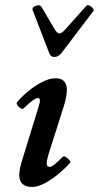

<svg xmlns="http://www.w3.org/2000/svg" viewBox="-20 -725 390 758"><path d="M107 13Q56 13 56 -34Q56 -46 59.5 -63Q63 -80 70 -101L130 -296Q138 -320 137.5 -329Q137 -338 129 -338Q122 -338 106.5 -326.5Q91 -315 73 -297Q69 -293 61.5 -297.5Q54 -302 49 -309Q44 -316 47 -321Q62 -340 88 -362Q114 -384 144 -400Q174 -416 199 -416Q244 -416 244 -370Q244 -345 232 -306L177 -133Q165 -97 164.5 -81.5Q164 -66 175 -66Q183 -66 195.5 -76Q208 -86 228 -106Q232 -110 240 -105Q248 -100 254 -93Q260 -86 257 -83Q240 -63 213.5 -40.5Q187 -18 158.5 -2.5Q130 13 107 13ZM194 -500Q180 -500 174 -516L109 -685Q106 -692 113 -697.5Q120 -703 129.5 -704Q139 -705 143 -699L196 -609Q206 -593 214 -593Q224 -593 238 -609L321 -702Q325 -707 333 -703Q341 -699 346.5 -692.5Q352 -686 349 -682L223 -516Q211 -500 194 -500Z"/></svg>

Font: Junicode SmExp
Style: Bold Italic
Weight: 700
Width: 6
Italic angle: -11°
Designer: Peter S. Baker
Version: Version 2.205; ttfautohint (v1.8.4)